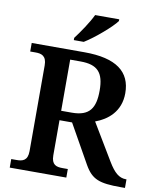

<svg xmlns="http://www.w3.org/2000/svg" viewBox="-99 -1007 889 1083"><g transform="rotate(10 346.0 -465.5)"><path d="M263 -784V-771H320C379 -807 470 -886 495 -921V-931H357C336 -886 292 -822 263 -784ZM32 0H356V-49H325C291 -49 262 -56 262 -111V-312H334L459 -90C502 -15 545 0 667 0H692V-49H689C649 -49 621 -74 587 -130L461 -340C530 -365 601 -420 601 -526C601 -649 517 -714 334 -714H32V-665H63C96 -665 126 -657 126 -602V-111C126 -56 96 -49 63 -49H32ZM323 -366H262V-659H321C419 -659 456 -619 456 -516C456 -416 425 -366 323 -366Z"/></g></svg>

Font: Noto Serif Tamil SemiBold
Style: Regular
Weight: 600
Designer: Indian Type Foundry, Tom Grace, and the Monotype Design Team
Foundry: Monotype Imaging Inc.
Version: Version 2.004